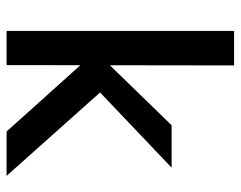

<svg xmlns="http://www.w3.org/2000/svg" viewBox="-94 -638 732 584"><g transform="rotate(90 272.0 -346.0)"><path d="M156 -291 361 -502H490L201 -227ZM178 0H74V-692H179ZM225 -325 515 0H380L151 -255Z"/></g></svg>

Font: Maven Pro Medium
Style: Regular
Weight: 500
Designer: Joe Prince
Foundry: Joe Prince
Version: Version 2.103